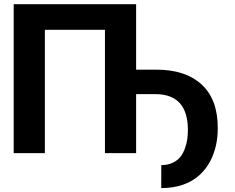

<svg xmlns="http://www.w3.org/2000/svg" viewBox="-20 -748 1146 938"><path d="M46.9 -727.5H645V0H492.7V-602.5H199.2V0H46.9ZM740.7 -288.1H595.2V-407.7H740.7Q884.3 -408.7 964.4 -335.7Q1044.4 -262.7 1043.9 -121.1Q1043.9 -30.8 1006.8 40Q987.3 77.1 954.6 107.4Q883.8 170.9 767.6 170.9L768.1 58.6Q799.8 58.6 823.7 47.1Q847.7 35.6 861.3 18.3Q875 1 883.5 -23.2Q892.1 -47.4 895 -68.6Q897.9 -89.8 897.9 -112.8Q897.9 -287.1 740.7 -288.1Z"/></svg>

Font: Inter Tight Stencil
Style: Bold
Weight: 700
Designer: Rasmus Andersson
Foundry: rsms
Version: Version 3.004;Glyphs 3.1.2 (3151)